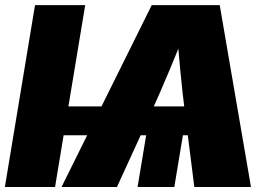

<svg xmlns="http://www.w3.org/2000/svg" viewBox="-21 -748 1078 768"><path d="M319.8 -727.5 199.2 0H-1.5L119.1 -727.5ZM720.2 -264.6 676.3 0H529.3L573.2 -264.6ZM225.1 0 585.9 -727.5H857.9L982.9 0H756.3L720.7 -282.2Q709 -374 700 -467.8Q690.9 -561.5 684.6 -658.7H734.9Q696.3 -561.5 657.2 -467.8Q618.2 -374 576.2 -282.2L446.8 0ZM187 -207 206.1 -322.3H857.9L838.4 -207Z"/></svg>

Font: Inter 24pt Black
Style: Italic
Weight: 900
Italic angle: -9.3988°
Designer: Rasmus Andersson
Foundry: rsms
Version: Version 4.001;git-66647c0bb